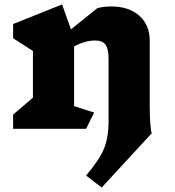

<svg xmlns="http://www.w3.org/2000/svg" viewBox="-20 -580 787 863"><path d="M662 19 437 263 367 209Q427 138 447.5 88Q468 38 468 -36V-315Q468 -360 454.5 -379Q441 -398 408 -398Q361 -398 313 -371V-103L403 -74L367 -1H39V-65L128 -141V-351L39 -408V-472L259 -560L299 -448L417 -543Q444 -551 480 -551Q559 -551 606 -509.5Q653 -468 653 -397V-100Q653 -60 655.5 -26.5Q658 7 662 19Z"/></svg>

Font: Inknut Antiqua ExtraBold
Style: Regular
Weight: 800
Designer: Claus Eggers Sørensen
Foundry: Claus Eggers Sørensen
Version: Version 1.003; ttfautohint (v1.8.2) -l 8 -r 50 -G 200 -x 14 